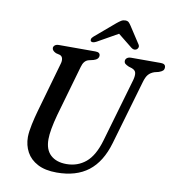

<svg xmlns="http://www.w3.org/2000/svg" viewBox="-97 -988 996 1088"><g transform="rotate(10 401.5 -444.0)"><path d="M532 -211.5 638.5 -578Q645.5 -604 642.2 -619.5Q639 -635 618.5 -642.5L600.5 -648Q585.5 -654.5 579 -660.2Q572.5 -666 572.5 -676Q572.5 -686 581 -693Q589.5 -700 605.5 -700H776Q803 -700 803 -679Q803 -667 796.2 -660.5Q789.5 -654 773 -648L748.5 -642Q727 -634.5 714.5 -620Q702 -605.5 693.5 -575L586 -206Q553.5 -94 483.5 -40Q413.5 14 301.5 14Q235 14 191.8 -8.8Q148.5 -31.5 127.5 -70.2Q106.5 -109 106.5 -156.5Q107 -187.5 116 -229.5Q125 -271.5 135.5 -308.5L218 -598Q223 -614.5 219.8 -628Q216.5 -641.5 203.5 -646L181 -651.5Q158 -662 158 -678Q158.5 -687 166.5 -693.5Q174.5 -700 189.5 -700H399.5Q426.5 -700 426.5 -680Q426 -659 397 -650.5L369.5 -644Q342.5 -636.5 332.5 -599.5L249 -308.5Q223.5 -214.5 223.5 -165Q223 -104.5 256.2 -73.8Q289.5 -43 347.5 -43Q412 -43 459 -82.2Q506 -121.5 532 -211.5ZM396 -755.5Q373.5 -743.5 364 -752.5Q360.5 -756.5 362 -764.2Q363.5 -772 373.5 -780.5L488 -878Q502 -889.5 512.5 -896Q523 -902.5 536 -902.5Q549 -902.5 555.8 -896Q562.5 -889.5 570 -878L633.5 -780.5Q638.5 -772 636 -764.2Q633.5 -756.5 627.5 -752.5Q613 -743.5 597 -755.5L514 -822Z"/></g></svg>

Font: Fraunces 9pt Soft
Style: Italic
Weight: 400
Italic angle: -16°
Version: Version 1.000;[0bf87f6ff]